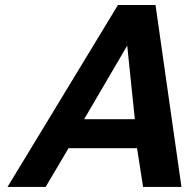

<svg xmlns="http://www.w3.org/2000/svg" viewBox="-20 -742 749 762"><path d="M700.2 0H547.9L523.9 -153.8H252L161.1 0H9.8L448.2 -722.2H597.2ZM515.1 -269 484.9 -561 314 -269Z"/></svg>

Font: Perun
Style: Bold Italic
Weight: 700
Italic angle: -12°
Foundry: Copyright (c) Stefan Peev, Context Ltd, 2016
Version: Version 001.000